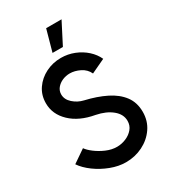

<svg xmlns="http://www.w3.org/2000/svg" viewBox="-218 -1005 993 1123"><g transform="rotate(-30 278.0 -443.5)"><path d="M294 13Q244.5 13 192.5 -6.8Q140.5 -26.5 97.2 -58.2Q54 -90 30 -125.5L116 -184.5Q129 -165.5 157.5 -144Q186 -122.5 222 -107Q258 -91.5 293.5 -91.5Q324.5 -91.5 354 -103.8Q383.5 -116 402.8 -138.8Q422 -161.5 422 -193Q422 -237.5 382.2 -270.2Q342.5 -303 277.5 -316Q176 -334 117.8 -389.8Q59.5 -445.5 59.5 -520Q59.5 -575 88.5 -617Q117.5 -659 165 -682.8Q212.5 -706.5 267.5 -706.5Q314.5 -706.5 357 -689.5Q399.5 -672.5 431.5 -643.5Q463.5 -614.5 480 -578L385.5 -533.5Q370 -567.5 335.2 -584.8Q300.5 -602 267 -602Q241 -602 217.2 -591.8Q193.5 -581.5 178.2 -563Q163 -544.5 163 -520Q163 -485.5 192.8 -459Q222.5 -432.5 261.5 -423.5Q339.5 -405.5 399 -376Q458.5 -346.5 492 -302Q525.5 -257.5 525.5 -194Q525.5 -133 493.2 -86.2Q461 -39.5 408.2 -13.2Q355.5 13 294 13ZM240.5 -756 280.5 -900H384.5L310.5 -756Z"/></g></svg>

Font: Urbanist SemiBold
Style: Regular
Weight: 600
Designer: Corey Hu
Foundry: Corey Hu
Version: Version 1.321; ttfautohint (v1.8.4.7-5d5b)